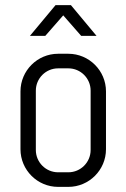

<svg xmlns="http://www.w3.org/2000/svg" viewBox="-20 -720 494 750"><path d="M394 -137V-363C394 -444 328 -510 247 -510H207C126 -510 60 -444 60 -363V-137C60 -56 126 10 207 10H247C328 10 394 -56 394 -137ZM334 -134C334 -86 295 -47 247 -47H207C159 -47 120 -86 120 -134V-366C120 -414 159 -453 207 -453H247C295 -453 334 -414 334 -366ZM257 -700H197L97 -580H157L227 -660L297 -580H357Z"/></svg>

Font: Abel
Style: Regular
Weight: 400
Designer: Matthew Desmond
Foundry: Matthew Desmond
Version: Version 1.002